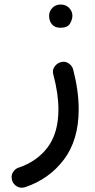

<svg xmlns="http://www.w3.org/2000/svg" viewBox="-20 -561 428 865"><path d="M249 -279.3Q271 -287.6 288.1 -276.4Q305.2 -265.1 309.6 -248Q321.8 -201.2 328.1 -156.2Q334.5 -111.3 334.5 -68.4Q334.5 69.8 267.8 158Q201.2 246.1 93.3 282.2Q72.8 288.6 56.2 278.8Q39.6 269 34.7 252.4Q28.3 231 38.3 215.1Q48.3 199.2 63.5 194.3Q147 166.5 195.1 102.1Q243.2 37.6 243.2 -68.4Q243.2 -139.2 220.2 -225.1Q214.8 -245.1 225.1 -259.8Q235.4 -274.4 249 -279.3ZM201.2 -490.2Q201.2 -509.8 215.6 -525.1Q230 -540.5 252.9 -540.5Q269 -540.5 280.3 -533.9Q291.5 -527.3 297.9 -517.1Q306.2 -504.9 306.2 -489.7Q306.2 -473.6 295.4 -454.8Q284.7 -436 252.9 -436Q231.9 -436 220.7 -445.3Q209.5 -454.6 205.1 -466.8Q201.2 -477.1 201.2 -490.2Z"/></svg>

Font: Mikhak-FD Medium
Style: Regular
Weight: 500
Designer: Amin Abedi
Version: Version 3.2